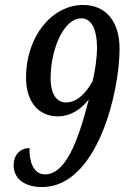

<svg xmlns="http://www.w3.org/2000/svg" viewBox="-20 -744 508 774"><path d="M150 10C372 10 462 -373 462 -547C462 -660 405 -724 315 -724C193 -724 85 -602 85 -430C85 -339 131 -275 213 -275C269 -275 310 -308 338 -343C292 -162 241 -41 161 -41C113 -41 97 -98 99 -147C59 -147 35 -117 35 -78C35 -34 66 10 150 10ZM246 -331C208 -331 184 -365 184 -429C184 -540 234 -670 308 -670C344 -670 371 -635 371 -550C371 -512 363 -454 353 -416C330 -375 294 -331 246 -331Z"/></svg>

Font: Noto Serif Tamil ExtraCondensed Medium
Style: Italic
Weight: 500
Width: 2
Italic angle: -12°
Designer: Indian Type Foundry, Tom Grace, and the Monotype Design Team
Foundry: Monotype Imaging Inc.
Version: Version 2.003